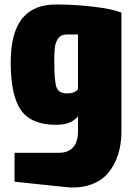

<svg xmlns="http://www.w3.org/2000/svg" viewBox="-20 -563 595 857"><path d="M278.8 -146Q313.5 -146 328.1 -165V-409.2H280.8Q267.1 -409.2 256.3 -405.3Q239.7 -398.4 230 -373Q222.2 -355 222.2 -291Q222.2 -202.6 231.9 -174.3Q241.7 -146 278.8 -146ZM306.2 273.9Q290 273.9 272.9 272L44.9 248V119.1H243.2Q283.7 119.1 305.9 95.2Q328.1 71.3 328.1 23.9V-43.9Q297.9 -5.9 231 -5.9Q119.1 -5.9 73.5 -71.5Q27.8 -137.2 27.8 -284.2Q27.8 -354 42 -404.5Q56.2 -455.1 83 -485.1Q109.9 -515.1 146.2 -529.1Q182.6 -543 231 -543Q314 -543 398.2 -533Q482.4 -522.9 522 -506.8V23.9Q522 80.1 507.1 127Q492.2 173.8 462.6 209.2Q433.1 244.6 384.8 261.2Q349.1 273.9 306.2 273.9Z"/></svg>

Font: Squarion Black
Style: Regular
Weight: 900
Designer: Natanael Gama
Version: Version 1.00;September 12, 2019;FontCreator 11.5.0.2425 64-b